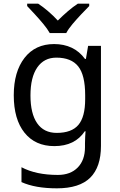

<svg xmlns="http://www.w3.org/2000/svg" viewBox="-20 -786 655 1046"><path d="M275 -546Q328 -546 370.5 -526Q413 -506 443 -465H448L460 -536H530V9Q530 124 471.5 182Q413 240 290 240Q172 240 97 206V125Q176 167 295 167Q364 167 403.5 126.5Q443 86 443 16V-5Q443 -17 444 -39.5Q445 -62 446 -71H442Q388 10 276 10Q172 10 113.5 -63Q55 -136 55 -267Q55 -395 113.5 -470.5Q172 -546 275 -546ZM287 -472Q220 -472 183 -418.5Q146 -365 146 -266Q146 -167 182.5 -114.5Q219 -62 289 -62Q370 -62 407 -105.5Q444 -149 444 -246V-267Q444 -377 406 -424.5Q368 -472 287 -472ZM251 -606Q238 -629 216 -655.5Q194 -682 170 -708Q146 -734 128 -753V-766H188Q214 -749 242 -725Q270 -701 295 -674Q322 -701 350 -725Q378 -749 404 -766H466V-753Q447 -734 422.5 -708Q398 -682 375.5 -655.5Q353 -629 341 -606Z"/></svg>

Font: Go Noto Current
Style: Regular
Weight: 400
Designer: Monotype Design Team
Foundry: Monotype Imaging Inc.
Version: Version 2.007; ttfautohint (v1.8) -l 8 -r 50 -G 200 -x 14 -D